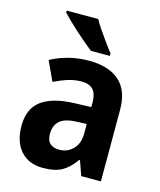

<svg xmlns="http://www.w3.org/2000/svg" viewBox="-115 -915 785 942"><g transform="rotate(15 277.0 -444.0)"><path d="M276 -623Q377 -623 431 -575Q485 -527 485 -430V-66H385L359 -140H355Q324 -96 288 -76Q252 -56 192 -56Q120 -56 79 -102Q38 -148 38 -229Q38 -316 93.5 -357.5Q149 -399 258 -403L345 -406V-432Q345 -515 268 -515Q233 -515 199.5 -504.5Q166 -494 129 -476L83 -575Q125 -598 174.5 -610.5Q224 -623 276 -623ZM294 -318Q233 -316 208 -292Q183 -268 183 -228Q183 -193 200 -178Q217 -163 246 -163Q288 -163 316.5 -192Q345 -221 345 -272V-320ZM266 -832Q278 -810 297 -782.5Q316 -755 335 -728.5Q354 -702 368 -685V-672H272Q255 -685 232 -704.5Q209 -724 184.5 -746Q160 -768 139.5 -788Q119 -808 106 -822V-832Z"/></g></svg>

Font: Noto Sans Malayalam UI SemiCondensed
Style: Bold
Weight: 700
Width: 4
Designer: Jelle Bosma - Monotype Design Team
Foundry: Monotype Imaging Inc.
Version: Version 2.104; ttfautohint (v1.8.4.7-5d5b)